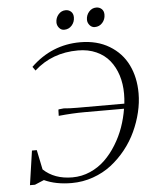

<svg xmlns="http://www.w3.org/2000/svg" viewBox="-59 -931 793 989"><g transform="rotate(-5 337.5 -437.0)"><path d="M56.2 0 82 -176.8H106.9L127.9 -75.2Q185.1 -21 277.8 -21Q326.7 -21 370.4 -40.3Q414.1 -59.6 447 -91.6Q480 -123.5 506.3 -166.3Q532.7 -209 549.1 -255.4Q565.4 -301.8 573.2 -350.1H369.1Q306.2 -350.1 234.9 -342.8L235.8 -371.1L236.8 -376L264.2 -378.9Q291 -376 335 -376H577.1Q580.1 -401.4 580.1 -426.8Q580.1 -478.5 566.2 -522.5Q552.2 -566.4 525.6 -599.4Q499 -632.3 457.3 -651.1Q415.5 -669.9 362.8 -669.9Q229 -669.9 136.2 -585.9L122.1 -606Q230.5 -710.9 377.9 -710.9Q464.8 -710.9 528.3 -672.6Q591.8 -634.3 623.3 -569.8Q654.8 -505.4 654.8 -422.9Q654.8 -375 642.8 -325Q630.9 -274.9 608.6 -226.8Q586.4 -178.7 552.5 -136.2Q518.6 -93.8 477.3 -61.8Q436 -29.8 382.8 -11Q329.6 7.8 272 7.8Q189.5 7.8 129.9 -20L82 0ZM265.1 -823.2Q265.1 -846.7 280.3 -864.3Q295.4 -881.8 317.9 -881.8Q334 -881.8 345.5 -871.3Q356.9 -860.8 356.9 -841.8Q356.9 -817.4 341.3 -799.8Q325.7 -782.2 301.8 -782.2Q286.1 -782.2 275.6 -794.9Q265.1 -807.6 265.1 -823.2ZM422.9 -823.2Q422.9 -846.7 438.2 -864.3Q453.6 -881.8 476.1 -881.8Q492.2 -881.8 503.7 -871.3Q515.1 -860.8 515.1 -841.8Q515.1 -817.4 499.5 -799.8Q483.9 -782.2 460 -782.2Q444.3 -782.2 433.6 -794.9Q422.9 -807.6 422.9 -823.2Z"/></g></svg>

Font: Dihjauti
Style: Italic
Weight: 400
Italic angle: -9°
Designer: T. Christopher White
Version: Version 3.0.0